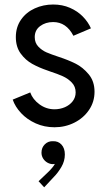

<svg xmlns="http://www.w3.org/2000/svg" viewBox="-20 -545 474 834"><path d="M35.2 -112.3 111.3 -143.6Q122.1 -113.3 151.4 -91.8Q180.7 -70.3 216.8 -70.3Q240.7 -70.3 261.7 -79.3Q282.7 -88.4 295.7 -105.2Q308.6 -122.1 308.6 -143.6Q308.6 -168.9 292 -186.3Q275.4 -203.6 252.7 -213.9Q230 -224.1 198.2 -234.4Q196.3 -235.4 187.5 -238.3Q149.9 -251 120.4 -267.3Q90.8 -283.7 69.8 -312.5Q48.8 -341.3 48.8 -383.8Q48.8 -427.2 71.3 -459.5Q93.8 -491.7 130.9 -508.5Q168 -525.4 210.9 -525.4Q251 -525.4 283.9 -511Q316.9 -496.6 339.8 -473.1Q362.8 -449.7 375 -421.9L298.8 -389.6Q268.1 -449.2 210.9 -449.2Q177.7 -449.2 154.3 -431.6Q130.9 -414.1 130.9 -383.8Q130.9 -358.9 146.5 -342.5Q162.1 -326.2 181.9 -317.6Q201.7 -309.1 235.4 -297.9Q275.9 -284.7 307.9 -268.8Q339.8 -252.9 365.2 -222.4Q390.6 -191.9 390.6 -146.5Q390.6 -102.5 366.7 -67.4Q342.8 -32.2 303 -12.2Q263.2 7.8 216.8 7.8Q172.9 7.8 135.3 -9Q97.7 -25.9 71.8 -53.5Q45.9 -81.1 35.2 -112.3ZM147.5 242.2 187.5 204.1Q210.4 182.1 218.3 167Q213.4 168 210 168Q197.8 168 186.3 161.6Q174.8 155.3 167.5 143.8Q160.2 132.3 160.2 118.2Q160.2 96.2 174.8 81.8Q189.5 67.4 210 68.4Q232.9 67.4 247.3 83.3Q261.7 99.1 261.7 126Q261.7 154.8 246.6 180.4Q231.4 206.1 213.9 223.6L171.9 268.6Z"/></svg>

Font: Reddit Sans Chocolate
Style: Regular
Weight: 400
Designer: Stephen Hutchings
Foundry: Reddit
Version: Version 1.013